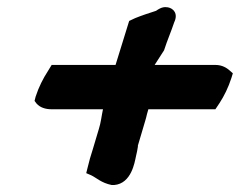

<svg xmlns="http://www.w3.org/2000/svg" viewBox="-20 -553 687 550"><path d="M79 -264 85 -256C95 -245 110 -240 128 -240H275C271 -222 269 -201 263 -183L246 -126C240 -108 235 -90 231 -73L227 -57L241 -51C256 -44 270 -29 300 -23H304H307C357 -27 366 -90 369 -103C372 -115 374 -126 375 -133V-136L391 -190C394 -201 398 -212 401 -226L405 -240H597L609 -258C622 -278 634 -302 643 -330L647 -343L638 -351C630 -358 617 -367 597 -367H423L450 -409L451 -412C459 -437 470 -462 479 -489C491 -514 477 -529 461 -532C452 -533 444 -534 427 -522C408 -516 384 -508 367 -501L350 -493L311 -367H128L117 -349C104 -329 91 -304 82 -276Z"/></svg>

Font: SolarCharger
Style: 1052
Weight: 1000
Designer: Mew Too
Foundry: Cannot Into Space Fonts/KineticPlasma Fonts
Version: Version 1.100